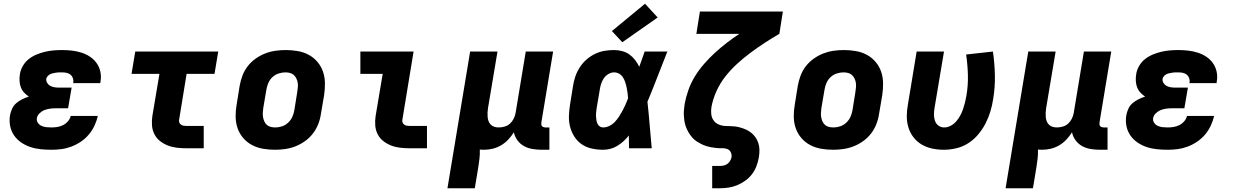

<svg xmlns="http://www.w3.org/2000/svg" viewBox="-20 -797 6640 1032"><path d="M256 8Q227 8 198 5Q169 2 142.5 -7Q116 -16 93.5 -31.5Q71 -47 55.5 -69.5Q40 -92 34.5 -120Q29 -148 34 -178Q37 -195 45 -212.5Q53 -230 67.5 -242.5Q82 -255 99.5 -263.5Q117 -272 135 -278Q121 -287 109.5 -299.5Q98 -312 92 -328Q86 -344 85 -362Q84 -380 87 -398Q90 -420 102.5 -442Q115 -464 134 -479Q153 -494 175.5 -503.5Q198 -513 221 -518.5Q244 -524 267 -526Q290 -528 313 -528Q340 -528 366.5 -525Q393 -522 418 -514Q443 -506 464 -492Q485 -478 499.5 -457.5Q514 -437 519.5 -411Q525 -385 520 -358Q520 -356 519.5 -354Q519 -352 519 -350H373Q373 -351 373 -351.5Q373 -352 374 -353Q376 -365 372 -376.5Q368 -388 359 -395.5Q350 -403 338 -405.5Q326 -408 313 -408Q305 -408 297 -408Q289 -408 281.5 -406.5Q274 -405 266 -403.5Q258 -402 250.5 -398.5Q243 -395 237 -388.5Q231 -382 229 -375Q227 -362 233.5 -351.5Q240 -341 250 -335.5Q260 -330 272.5 -328Q285 -326 298 -326H365L346 -215H279Q264 -215 249 -213Q234 -211 219.5 -205.5Q205 -200 192.5 -188Q180 -176 178 -161Q176 -148 183.5 -137Q191 -126 203 -120.5Q215 -115 228.5 -113.5Q242 -112 256 -112Q272 -112 288 -114.5Q304 -117 319 -124.5Q334 -132 345.5 -145.5Q357 -159 360 -174H506Q500 -148 488 -122Q476 -96 457.5 -74Q439 -52 414.5 -35.5Q390 -19 363.5 -9Q337 1 310 4.5Q283 8 256 8Z M982 0Q956 0 930.5 -3Q905 -6 882 -15Q859 -24 840 -39Q821 -54 810 -75.5Q799 -97 797 -122.5Q795 -148 799 -174L837 -400H687L707 -520H1153L1133 -400H983L943 -155Q941 -147 943.5 -139.5Q946 -132 952 -127.5Q958 -123 966 -121.5Q974 -120 982 -120H1075V0Z M1458 8Q1425 8 1393.5 2.5Q1362 -3 1334.5 -17.5Q1307 -32 1287 -55.5Q1267 -79 1257 -108Q1247 -137 1246.5 -169.5Q1246 -202 1252 -235L1268 -335Q1273 -363 1283 -390Q1293 -417 1311 -440.5Q1329 -464 1353.5 -481.5Q1378 -499 1405 -509.5Q1432 -520 1460 -524Q1488 -528 1516 -528Q1548 -528 1580 -522.5Q1612 -517 1639 -502.5Q1666 -488 1686 -464.5Q1706 -441 1716 -412Q1726 -383 1726.5 -350.5Q1727 -318 1722 -285L1705 -185Q1701 -157 1690.5 -130Q1680 -103 1662 -79.5Q1644 -56 1619.5 -38.5Q1595 -21 1568 -10.5Q1541 0 1513 4Q1485 8 1458 8ZM1460 -112Q1478 -112 1496 -118Q1514 -124 1528.5 -137.5Q1543 -151 1551 -168.5Q1559 -186 1562 -204L1578 -304Q1580 -317 1581 -329.5Q1582 -342 1580 -353.5Q1578 -365 1572.5 -376Q1567 -387 1558.5 -394.5Q1550 -402 1538 -405Q1526 -408 1514 -408Q1496 -408 1477.5 -402Q1459 -396 1444.5 -382.5Q1430 -369 1422.5 -351.5Q1415 -334 1412 -316L1395 -216Q1393 -203 1392.5 -190.5Q1392 -178 1394 -166.5Q1396 -155 1401 -144Q1406 -133 1414.5 -125.5Q1423 -118 1435 -115Q1447 -112 1460 -112Z M2182 0Q2156 0 2130.5 -3Q2105 -6 2082 -15Q2059 -24 2040 -39Q2021 -54 2010 -75.5Q1999 -97 1997 -122.5Q1995 -148 1999 -174L2037 -400H1917V-520H2203L2143 -155Q2141 -147 2143.5 -139.5Q2146 -132 2152 -127.5Q2158 -123 2166 -121.5Q2174 -120 2182 -120H2275V0Z M2385 215 2507 -520H2654L2603 -216Q2601 -204 2600.5 -192Q2600 -180 2601 -168Q2602 -156 2606 -145.5Q2610 -135 2618 -127Q2626 -119 2637 -115.5Q2648 -112 2660 -112Q2676 -112 2692 -116.5Q2708 -121 2720.5 -132Q2733 -143 2740.5 -158Q2748 -173 2751 -188L2806 -520H2953L2890 -140Q2889 -134 2889.5 -128.5Q2890 -123 2893.5 -119Q2897 -115 2902 -113.5Q2907 -112 2913 -112H2933V8H2893Q2868 8 2843 4Q2818 0 2797 -11.5Q2776 -23 2761.5 -42.5Q2747 -62 2742 -86Q2729 -65 2711.5 -46.5Q2694 -28 2672.5 -15.5Q2651 -3 2627.5 2.5Q2604 8 2581 8Q2575 8 2570 7.5Q2565 7 2559 7Q2560 32 2557 57Q2554 82 2550 107L2532 215Z M3222 8Q3191 8 3161 1.5Q3131 -5 3107.5 -21Q3084 -37 3068 -61.5Q3052 -86 3044.5 -114.5Q3037 -143 3038 -173.5Q3039 -204 3044 -235L3060 -335Q3064 -361 3072.5 -386Q3081 -411 3096 -434.5Q3111 -458 3132 -476.5Q3153 -495 3177.5 -507Q3202 -519 3228.5 -523.5Q3255 -528 3280 -528Q3303 -528 3325 -522Q3347 -516 3364 -503.5Q3381 -491 3394 -474Q3407 -457 3416 -438Q3423 -458 3430.5 -478.5Q3438 -499 3445 -520H3567Q3540 -452 3514 -384.5Q3488 -317 3460 -250Q3467 -188 3472 -125Q3477 -62 3483 0H3361Q3361 -17 3360.5 -34Q3360 -51 3360 -69Q3347 -52 3331.5 -38Q3316 -24 3298 -13Q3280 -2 3260.5 3Q3241 8 3222 8ZM3222 -112Q3239 -112 3256 -120.5Q3273 -129 3285.5 -142.5Q3298 -156 3308 -171.5Q3318 -187 3326.5 -203Q3335 -219 3342.5 -235.5Q3350 -252 3356 -269Q3355 -284 3353 -298.5Q3351 -313 3348 -327.5Q3345 -342 3340.5 -355.5Q3336 -369 3328.5 -381Q3321 -393 3308.5 -400.5Q3296 -408 3280 -408Q3265 -408 3250 -399Q3235 -390 3225.5 -376Q3216 -362 3211 -346.5Q3206 -331 3204 -316L3187 -216Q3186 -205 3184.5 -194.5Q3183 -184 3183.5 -173.5Q3184 -163 3185.5 -152.5Q3187 -142 3191 -133Q3195 -124 3203 -118Q3211 -112 3222 -112ZM3325 -570 3269 -630 3447 -777 3515 -703Z M3808 215V95H3847Q3858 95 3868.5 93Q3879 91 3888.5 84.5Q3898 78 3904 68Q3910 58 3912 48Q3914 33 3907.5 20.5Q3901 8 3888 3.5Q3875 -1 3860 -0.5Q3845 0 3830.5 -1.5Q3816 -3 3802 -5.5Q3788 -8 3774.5 -12.5Q3761 -17 3749 -23Q3737 -29 3725.5 -36.5Q3714 -44 3704.5 -54Q3695 -64 3687.5 -75Q3680 -86 3674 -98.5Q3668 -111 3664 -124Q3660 -137 3658 -151Q3656 -165 3655.5 -179.5Q3655 -194 3656.5 -208.5Q3658 -223 3660 -238Q3667 -276 3680.5 -314Q3694 -352 3715.5 -387Q3737 -422 3764.5 -453.5Q3792 -485 3822.5 -513Q3853 -541 3886 -566.5Q3919 -592 3954 -615H3723L3742 -735H4188L4169 -615Q4129 -592 4090 -566.5Q4051 -541 4013.5 -513Q3976 -485 3941.5 -453.5Q3907 -422 3878.5 -385.5Q3850 -349 3831 -307Q3812 -265 3804 -222Q3801 -203 3803 -184Q3805 -165 3815 -150.5Q3825 -136 3841.5 -128.5Q3858 -121 3877 -120Q3896 -119 3915 -118.5Q3934 -118 3952 -113.5Q3970 -109 3986.5 -102Q4003 -95 4017 -84Q4031 -73 4041 -58.5Q4051 -44 4056.5 -26.5Q4062 -9 4062 10Q4062 29 4059 48Q4055 71 4046.5 94.5Q4038 118 4022.5 138.5Q4007 159 3986 174Q3965 189 3942 198.5Q3919 208 3895 211.5Q3871 215 3847 215Z M4458 8Q4425 8 4393.5 2.5Q4362 -3 4334.5 -17.5Q4307 -32 4287 -55.5Q4267 -79 4257 -108Q4247 -137 4246.5 -169.5Q4246 -202 4252 -235L4268 -335Q4273 -363 4283 -390Q4293 -417 4311 -440.5Q4329 -464 4353.5 -481.5Q4378 -499 4405 -509.5Q4432 -520 4460 -524Q4488 -528 4516 -528Q4548 -528 4580 -522.5Q4612 -517 4639 -502.5Q4666 -488 4686 -464.5Q4706 -441 4716 -412Q4726 -383 4726.5 -350.5Q4727 -318 4722 -285L4705 -185Q4701 -157 4690.5 -130Q4680 -103 4662 -79.5Q4644 -56 4619.5 -38.5Q4595 -21 4568 -10.5Q4541 0 4513 4Q4485 8 4458 8ZM4460 -112Q4478 -112 4496 -118Q4514 -124 4528.5 -137.5Q4543 -151 4551 -168.5Q4559 -186 4562 -204L4578 -304Q4580 -317 4581 -329.5Q4582 -342 4580 -353.5Q4578 -365 4572.5 -376Q4567 -387 4558.5 -394.5Q4550 -402 4538 -405Q4526 -408 4514 -408Q4496 -408 4477.5 -402Q4459 -396 4444.5 -382.5Q4430 -369 4422.5 -351.5Q4415 -334 4412 -316L4395 -216Q4393 -203 4392.5 -190.5Q4392 -178 4394 -166.5Q4396 -155 4401 -144Q4406 -133 4414.5 -125.5Q4423 -118 4435 -115Q4447 -112 4460 -112Z M5053 8Q5021 8 4990.5 1.5Q4960 -5 4934.5 -20Q4909 -35 4890.5 -58.5Q4872 -82 4863 -111Q4854 -140 4854 -171.5Q4854 -203 4860 -235L4907 -520H5054L5003 -216Q5000 -198 5000 -180.5Q5000 -163 5005.5 -147.5Q5011 -132 5024 -122Q5037 -112 5055 -112Q5073 -112 5090 -121Q5107 -130 5119.5 -144.5Q5132 -159 5141 -175.5Q5150 -192 5156 -209.5Q5162 -227 5166.5 -244.5Q5171 -262 5174 -280Q5184 -337 5182.5 -393Q5181 -449 5173 -504L5317 -520Q5326 -458 5327.5 -393Q5329 -328 5318 -263Q5313 -230 5303 -197Q5293 -164 5277 -133Q5261 -102 5237.5 -74Q5214 -46 5184 -27Q5154 -8 5120 0Q5086 8 5053 8Z M5385 215 5507 -520H5654L5603 -216Q5601 -204 5600.5 -192Q5600 -180 5601 -168Q5602 -156 5606 -145.5Q5610 -135 5618 -127Q5626 -119 5637 -115.5Q5648 -112 5660 -112Q5676 -112 5692 -116.5Q5708 -121 5720.5 -132Q5733 -143 5740.5 -158Q5748 -173 5751 -188L5806 -520H5953L5890 -140Q5889 -134 5889.5 -128.5Q5890 -123 5893.5 -119Q5897 -115 5902 -113.5Q5907 -112 5913 -112H5933V8H5893Q5868 8 5843 4Q5818 0 5797 -11.5Q5776 -23 5761.5 -42.5Q5747 -62 5742 -86Q5729 -65 5711.5 -46.5Q5694 -28 5672.5 -15.5Q5651 -3 5627.5 2.5Q5604 8 5581 8Q5575 8 5570 7.5Q5565 7 5559 7Q5560 32 5557 57Q5554 82 5550 107L5532 215Z M6256 8Q6227 8 6198 5Q6169 2 6142.5 -7Q6116 -16 6093.5 -31.5Q6071 -47 6055.5 -69.5Q6040 -92 6034.5 -120Q6029 -148 6034 -178Q6037 -195 6045 -212.5Q6053 -230 6067.5 -242.5Q6082 -255 6099.5 -263.5Q6117 -272 6135 -278Q6121 -287 6109.5 -299.5Q6098 -312 6092 -328Q6086 -344 6085 -362Q6084 -380 6087 -398Q6090 -420 6102.5 -442Q6115 -464 6134 -479Q6153 -494 6175.5 -503.5Q6198 -513 6221 -518.5Q6244 -524 6267 -526Q6290 -528 6313 -528Q6340 -528 6366.5 -525Q6393 -522 6418 -514Q6443 -506 6464 -492Q6485 -478 6499.5 -457.5Q6514 -437 6519.5 -411Q6525 -385 6520 -358Q6520 -356 6519.5 -354Q6519 -352 6519 -350H6373Q6373 -351 6373 -351.5Q6373 -352 6374 -353Q6376 -365 6372 -376.5Q6368 -388 6359 -395.5Q6350 -403 6338 -405.5Q6326 -408 6313 -408Q6305 -408 6297 -408Q6289 -408 6281.5 -406.5Q6274 -405 6266 -403.5Q6258 -402 6250.5 -398.5Q6243 -395 6237 -388.5Q6231 -382 6229 -375Q6227 -362 6233.5 -351.5Q6240 -341 6250 -335.5Q6260 -330 6272.5 -328Q6285 -326 6298 -326H6365L6346 -215H6279Q6264 -215 6249 -213Q6234 -211 6219.5 -205.5Q6205 -200 6192.5 -188Q6180 -176 6178 -161Q6176 -148 6183.5 -137Q6191 -126 6203 -120.5Q6215 -115 6228.5 -113.5Q6242 -112 6256 -112Q6272 -112 6288 -114.5Q6304 -117 6319 -124.5Q6334 -132 6345.5 -145.5Q6357 -159 6360 -174H6506Q6500 -148 6488 -122Q6476 -96 6457.5 -74Q6439 -52 6414.5 -35.5Q6390 -19 6363.5 -9Q6337 1 6310 4.5Q6283 8 6256 8Z"/></svg>

Font: Iosevka SS04 Hv Ex Obl
Style: Regular
Weight: 900
Width: 7
Italic angle: -9°
Monospace: yes
Designer: Belleve Invis
Foundry: Belleve Invis
Version: Version 19.0.0; ttfautohint (v1.8.4)